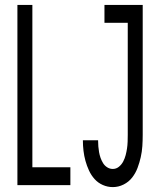

<svg xmlns="http://www.w3.org/2000/svg" viewBox="-20 -755 640 783"><path d="M51 0V-735H112V-73H267V0ZM440 8Q419 8 399.5 -0.5Q380 -9 366 -24.5Q352 -40 343 -59.5Q334 -79 328.5 -99Q323 -119 320.5 -140Q318 -161 318 -182V-183H380Q380 -170 381 -158Q382 -146 384 -134.5Q386 -123 390 -111.5Q394 -100 400.5 -89.5Q407 -79 417.5 -72.5Q428 -66 440 -66Q454 -66 465 -75Q476 -84 482.5 -96.5Q489 -109 492.5 -122.5Q496 -136 498 -149.5Q500 -163 500.5 -177Q501 -191 501 -205V-662H406V-735H562V-205Q562 -182 560.5 -159Q559 -136 554 -114Q549 -92 541 -70.5Q533 -49 519 -31Q505 -13 484 -2.5Q463 8 440 8Z"/></svg>

Font: Iosevka Fixed Extended
Style: Regular
Weight: 400
Width: 7
Monospace: yes
Designer: Belleve Invis
Foundry: Belleve Invis
Version: Version 24.1.1; ttfautohint (v1.8.4)